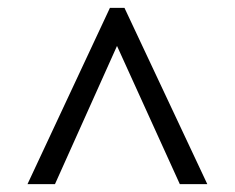

<svg xmlns="http://www.w3.org/2000/svg" viewBox="-20 -734 599 489"><path d="M50 -265H120L278 -617L438 -265H508L297 -714H260Z"/></svg>

Font: Noto Serif Malayalam Medium
Style: Regular
Weight: 500
Designer: Indian type Foundry, Jelle Bosma, Monotype Design Team
Foundry: Monotype Imaging Inc.
Version: Version 2.104